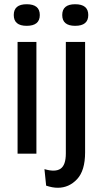

<svg xmlns="http://www.w3.org/2000/svg" viewBox="-20 -726 485 907"><path d="M63 0V-528H152V0ZM106 -604Q45 -604 45 -655Q45 -706 106 -706Q168 -706 168 -655Q168 -604 106 -604ZM253 161Q240 161 226.5 158.5Q213 156 198 151L190 73Q241 88 266 71Q291 54 291 -1V-528H382V-6Q382 80 344 120.5Q306 161 253 161ZM335 -604Q274 -604 274 -655Q274 -706 335 -706Q397 -706 397 -655Q397 -604 335 -604Z"/></svg>

Font: Bricolage Grotesque 10pt Condensed
Style: Regular
Weight: 400
Width: 3
Designer: Mathieu Triay
Foundry: Atelier Triay
Version: Version 1.000; ttfautohint (v1.8.4.7-5d5b);gftools[0.9.29]